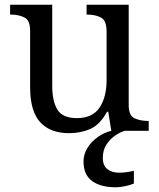

<svg xmlns="http://www.w3.org/2000/svg" viewBox="-20 -556 675 816"><path d="M273 10Q194 10 151 -36.5Q108 -83 108 -186V-426Q108 -470 83.5 -482Q59 -494 26 -494H23V-536H202V-191Q202 -126 224 -90Q246 -54 307 -54Q373 -54 403 -98.5Q433 -143 433 -216V-422Q433 -469 409 -481.5Q385 -494 351 -494H348V-536H527V-109Q527 -65 551.5 -53.5Q576 -42 609 -42H612V0H453L440 -81H435Q404 -25 363 -7.5Q322 10 273 10ZM472 240Q408 240 371.5 213.5Q335 187 335 130Q335 99 352 72Q369 45 396 26Q423 7 453 0H510Q489 6 467.5 21.5Q446 37 431.5 60Q417 83 417 115Q417 148 436.5 163Q456 178 486 178Q500 178 515.5 176Q531 174 549 170V224Q533 231 510.5 235.5Q488 240 472 240Z"/></svg>

Font: Noto Serif Old Uyghur
Style: Regular
Weight: 400
Designer: Lewis McGuffie
Foundry: Google LLC
Version: Version 1.003; ttfautohint (v1.8.4.7-5d5b)